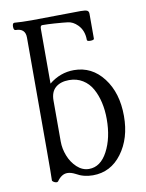

<svg xmlns="http://www.w3.org/2000/svg" viewBox="-78 -713 595 783"><g transform="rotate(-10 219.5 -321.5)"><path d="M244.1 11.2Q205.6 11.2 174.8 -6.8Q156.7 -16.1 142.1 -16.1Q118.2 -16.1 99.1 11.2Q96.2 14.2 90.6 13.2Q85 12.2 79.8 8.5Q74.7 4.9 75.2 2Q76.2 -19 76.2 -126V-588.9Q76.2 -627 36.1 -627Q27.8 -627 27.8 -642.1Q27.8 -657.2 36.1 -657.2Q64.9 -654.8 106.9 -654.8Q140.6 -654.8 209 -656Q277.3 -657.2 311 -657.2Q330.6 -657.2 337.4 -653.6Q344.2 -649.9 344.2 -640.1V-537.1Q344.2 -531.2 329.6 -531Q314.9 -530.8 314.9 -537.1Q314.9 -576.2 291 -600.1Q272.5 -618.7 251 -621.1Q236.8 -623 195.8 -626Q168 -627.9 146 -627.9Q138.2 -627.9 138.2 -613.8V-387.2Q184.6 -424.8 241.2 -424.8Q315.4 -424.8 362.8 -363Q410.2 -301.3 410.2 -205.1Q410.2 -112.8 364 -50.8Q317.9 11.2 244.1 11.2ZM232.9 -17.1Q280.8 -17.1 309.8 -72Q338.9 -127 338.9 -205.1Q338.9 -242.2 331.5 -274.2Q324.2 -306.2 309.8 -332Q295.4 -357.9 271 -373Q246.6 -388.2 214.8 -388.2Q179.7 -388.2 158.9 -370.6Q138.2 -353 138.2 -316.9V-147Q138.2 -117.7 149.7 -88.1Q161.1 -58.6 183.3 -37.8Q205.6 -17.1 232.9 -17.1Z"/></g></svg>

Font: Junicode SmCond Light
Style: Regular
Weight: 300
Width: 4
Designer: Peter S. Baker
Version: Version 2.206